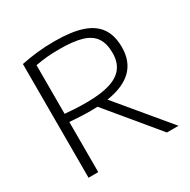

<svg xmlns="http://www.w3.org/2000/svg" viewBox="-166 -904 1050 1061"><g transform="rotate(-30 358.5 -374.0)"><path d="M602 0 341 -315Q314 -314 299 -314Q264 -314 234.8 -315.5Q205.5 -317 164 -320V0H102V-725.5Q153 -736 204.2 -741.8Q255.5 -747.5 316.5 -747.5Q422 -747.5 489.2 -725.2Q556.5 -703 589.5 -655.8Q622.5 -608.5 622.5 -532.5Q622.5 -354.5 408.5 -321.5L676 0ZM301.5 -365.5Q393.5 -365.5 451 -383.8Q508.5 -402 535.2 -438.5Q562 -475 562 -531Q562 -592.5 537 -628.5Q512 -664.5 459 -680.2Q406 -696 318.5 -696Q272 -696 237.8 -692.8Q203.5 -689.5 164 -682.5V-372Q205 -368.5 232.2 -367Q259.5 -365.5 301.5 -365.5Z"/></g></svg>

Font: Encode Sans Expanded Light
Style: Regular
Weight: 300
Width: 7
Designer: Multiple Designers
Foundry: Impallari Type
Version: Version 2.000